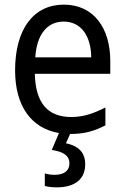

<svg xmlns="http://www.w3.org/2000/svg" viewBox="-20 -567 540 827"><path d="M285 10C342 10 386 -2 434 -27V-104C384 -79 341 -63 287 -63C184 -63 133 -125 130 -249H455V-304C455 -447 383 -547 255 -547C124 -547 45 -441 45 -264C45 -109 116 -14 234 6L203 79C251 86 279 102 279 137C279 166 259 186 215 186C201 186 186 184 173 180V234C186 238 207 240 225 240C303 240 347 204 347 141C347 91 320 62 264 50L282 10ZM373 -320H132C138 -418 183 -474 254 -474C331 -474 372 -410 373 -320Z"/></svg>

Font: Noto Sans Mono ExtraCondensed
Style: Regular
Weight: 400
Width: 2
Designer: Monotype Design Team
Foundry: Monotype Imaging Inc.
Version: Version 2.014